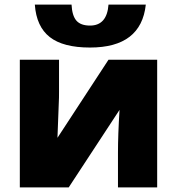

<svg xmlns="http://www.w3.org/2000/svg" viewBox="-20 -812 767 832"><path d="M235.8 -553.2V-414.1Q235.8 -402.3 235.6 -388.7Q235.4 -375 229 -214.8L450.2 -553.2H661.1V0H491.2V-149.9Q491.2 -228.5 498 -335.9L277.8 0H65.9V-553.2ZM370.1 -606Q253.4 -606 195.6 -651.4Q137.7 -696.8 130.9 -792H290Q292.5 -744.1 311 -722.7Q329.6 -701.2 370.1 -701.2Q443.4 -701.2 450.2 -792H611.8Q591.8 -606 370.1 -606Z"/></svg>

Font: Open Sans ExtBd
Style: Bold
Weight: 800
Foundry: Ascender Corporation
Version: Version 1.10